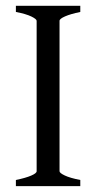

<svg xmlns="http://www.w3.org/2000/svg" viewBox="-20 -635 338 655"><path d="M34.2 0V-21Q67.4 -27.8 86.2 -35.9Q105 -43.9 105 -50.8V-564Q105 -569.8 87.2 -578.6Q69.3 -587.4 34.2 -594.2V-615.2H253.9V-594.2Q220.7 -587.4 201.9 -579.1Q183.1 -570.8 183.1 -564V-50.8Q183.1 -44.9 200.9 -36.4Q218.8 -27.8 253.9 -21V0Z"/></svg>

Font: Gentium Plus Viet
Style: Regular
Weight: 400
Designer: J. Victor Gaultney, Annie Olsen, Iska Routamaa, Becca Hirsbrunner
Foundry: SIL International
Version: Version 5.000